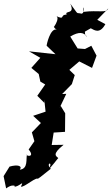

<svg xmlns="http://www.w3.org/2000/svg" viewBox="-92 -803 621 1066"><path d="M412 -646C429 -638 461 -610 493 -669L448 -693L509 -756C499 -728 455 -748 371 -737C366 -795 384 -731 361 -727C325 -736 350 -714 298 -783C328 -720 265 -747 278 -722C237 -721 274 -689 217 -715C217 -715 246 -712 207 -652C214 -671 196 -651 223 -639C186 -648 166 -552 167 -549L216 -502L69 -518L132 -482L82 -426L123 -392L132 -350L159 -334L115 -271L154 -232V-249L161 -183L92 -160L135 -120L85 -68L99 -19L67 27C107 75 46 63 58 54C51 79 66 134 18 139C34 118 6 109 -39 122L-72 175L-58 243C-9 207 5 244 -16 234C15 236 45 191 24 233C41 241 118 168 121 194C112 183 158 161 111 188C126 189 127 183 190 134C159 103 204 89 181 132C185 136 233 70 232 75C219 63 195 54 261 1L195 2L206 -67L269 -71L270 -174L245 -215L238 -202L276 -282L253 -281L307 -336L323 -386L293 -415L348 -462L419 -426L444 -494L415 -549L380 -531L339 -534L298 -600C348 -630 374 -623 391 -599C366 -610 393 -672 370 -622Z"/></svg>

Font: Asimov Aggro
Style: It
Weight: 500
Designer: Google
Version: Version 2.000980; 2014